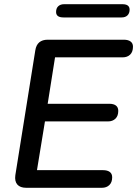

<svg xmlns="http://www.w3.org/2000/svg" viewBox="-20 -894 653 914"><path d="M105 0Q76 0 62.5 -15.5Q49 -31 53 -60L148 -654Q152 -680 167 -692.5Q182 -705 207 -705H569Q590 -705 601.5 -696.5Q613 -688 613 -672Q613 -647 599.5 -634Q586 -621 564 -621H242L207 -400H500Q521 -400 532 -391.5Q543 -383 543 -366Q543 -342 529.5 -329Q516 -316 494 -316H194L156 -84H470Q491 -84 502.5 -75.5Q514 -67 514 -50Q514 -26 500.5 -13Q487 0 465 0ZM282 -811Q247 -811 247 -837Q247 -855 257.5 -864.5Q268 -874 285 -874H563Q597 -874 597 -848Q597 -831 587 -821Q577 -811 559 -811Z"/></svg>

Font: Nunito ExtraLight SemiBold
Style: Italic
Weight: 600
Italic angle: -9°
Version: Version 3.602